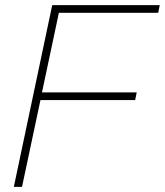

<svg xmlns="http://www.w3.org/2000/svg" viewBox="-20 -730 644 750"><path d="M34 0 184 -710H604L598 -680H210L144 -369H514L508 -339H138L66 0Z"/></svg>

Font: Geist Mono Thin
Style: Italic
Weight: 100
Italic angle: -12°
Monospace: yes
Designer: Basement.studio, Andrés Briganti, Mateo Zaragoza
Foundry: Basement.studio, Vercel, Andrés Briganti, Guido Ferreyra, Mateo Zaragoza
Version: Version 1.500; ttfautohint (v1.8.4.7-5d5b)